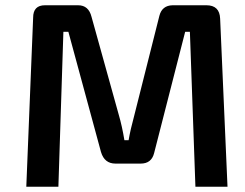

<svg xmlns="http://www.w3.org/2000/svg" viewBox="-20 -710 932 730"><path d="M765 -690Q815 -690 817 -639L845 0H723L702 -589H684L566 -128Q556 -88 515 -88H419Q377 -88 364 -132L240 -589H221L202 0H80L106 -643Q106 -690 151 -690H277Q317 -690 328 -646L432 -272Q444 -231 453 -177H469Q476 -218 490 -269L586 -650Q596 -689 636 -690Z"/></svg>

Font: Taylor Sans Upright Semi Bold
Style: Regular
Weight: 600
Italic angle: -8°
Designer: Natanael Gama
Version: Version 1.001 September 8, 2015